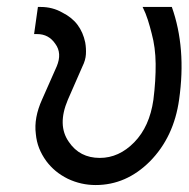

<svg xmlns="http://www.w3.org/2000/svg" viewBox="-20 -520 542 552"><path d="M89 -500 78 -422H87Q120 -422 139 -394Q159 -367 143 -329L101 -234Q77 -181 83 -135Q85 -113 92.5 -94Q100 -75 113 -57Q125 -41 140 -28.5Q155 -16 175 -6Q194 3 214 7.5Q234 12 255 12Q343 12 411 -56Q480 -126 495 -234Q516 -382 474 -500H390Q399 -482 405 -463Q411 -444 416 -424Q427 -384 427.5 -336.5Q428 -289 421 -233Q410 -156 366 -111Q322 -66 267 -66Q209 -66 178 -112Q144 -160 175 -233L217 -329Q226 -347 227 -364Q228 -381 225 -398Q219 -427 203 -448.5Q187 -470 159 -484Q145 -492 129.5 -496Q114 -500 97 -500Z"/></svg>

Font: Unageo
Style: Regular-Italic
Weight: 400
Designer: Richard Sepsi
Foundry: Richard Sepsi
Version: Version 2.000